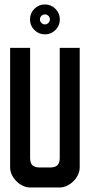

<svg xmlns="http://www.w3.org/2000/svg" viewBox="-20 -831 398 851"><path d="M179.1 -811.3C197.3 -811.3 212.9 -804.8 225.8 -791.9C238.7 -778.9 245.2 -763.3 245.2 -745C245.2 -726.7 238.7 -711 225.8 -698.1C212.9 -685.1 197.3 -678.7 179.1 -678.7C160.8 -678.7 145.2 -685.1 132.3 -698.1C119.4 -711 113 -726.7 113 -745C113 -763.3 119.4 -778.9 132.3 -791.9C145.2 -804.8 160.8 -811.3 179.1 -811.3ZM179.1 -767.1C173 -767.1 167.8 -764.9 163.5 -760.6C159.2 -756.3 157 -751.1 157 -745C157 -738.9 159.2 -733.7 163.5 -729.4C167.8 -725.1 173 -722.9 179.1 -722.9C185.2 -722.9 190.3 -725 194.6 -729.4C198.9 -733.7 201.1 -738.9 201.1 -745C201.1 -751.1 199 -756.3 194.6 -760.6C190.3 -764.9 185.1 -767.1 179.1 -767.1ZM113.4 0H244.8C288.9 0 333.3 -44.9 333.3 -88.6V-618.9H244.8V-132.3C244.8 -101.9 233 -88.6 201 -88.6H157.2C125.2 -88.6 113.4 -101.9 113.4 -132.3V-618.9H24.9V-88.6C24.9 -44.9 69.3 0 113.4 0Z"/></svg>

Font: Ulica
Style: Regular
Weight: 400
Version: Version